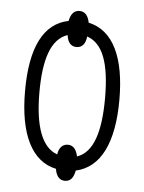

<svg xmlns="http://www.w3.org/2000/svg" viewBox="-48 -617 529 705"><g transform="rotate(5 216.5 -265.0)"><path d="M391 -266C391 -419 347 -518 254 -538C249 -564 237 -578 217 -578C197 -578 185 -564 180 -538C89 -520 43 -429 43 -268C43 -108 91 -12 181 7C185 33 197 48 217 48C238 48 249 34 254 7C345 -13 391 -108 391 -266ZM338 -267C338 -145 314 -65 254 -45C249 -70 237 -85 217 -85C198 -85 184 -71 181 -46C124 -66 96 -142 96 -267C96 -390 121 -466 181 -486C184 -459 197 -445 217 -445C238 -445 250 -460 253 -487C312 -467 338 -395 338 -267Z"/></g></svg>

Font: Noto Sans Display Condensed Light
Style: Regular
Weight: 300
Width: 3
Designer: Monotype Design Team
Foundry: Monotype Imaging Inc.
Version: Version 1.900